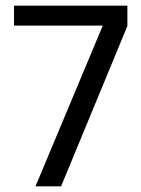

<svg xmlns="http://www.w3.org/2000/svg" viewBox="-20 -659 500 679"><path d="M196 0H105.5L343.5 -568.5H29.5V-639H430.5V-567Z"/></svg>

Font: Anek Malayalam Medium
Style: Regular
Weight: 400
Version: Version 1.003